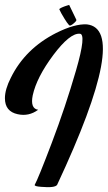

<svg xmlns="http://www.w3.org/2000/svg" viewBox="-20 -717 438 780"><path d="M261 -697Q262 -696 290 -637Q293 -632 273 -617Q266 -613 264 -613Q257 -614 229 -663Q222 -676 221 -679Q221 -682 231 -686.5Q241 -691 251 -694ZM135 -271Q97 -243 52 -253Q0 -264 0 -318Q0 -354 24 -401Q82 -519 208 -583Q284 -621 333 -618Q508 -598 212 34Q203 47 147 42Q119 40 121 34Q135 9 190.5 -137Q246 -283 289 -431.5Q332 -580 304 -580Q264 -583 197 -494Q129 -403 113 -330Q102 -276 135 -271Z"/></svg>

Font: Sagha
Style: Regular
Weight: 400
Designer: MUHAMMAD YONI
Version: Version 001.000